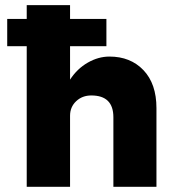

<svg xmlns="http://www.w3.org/2000/svg" viewBox="-20 -720 668 740"><path d="M417 -268.1Q417 -352.1 332 -352.1Q296.9 -352.1 273.4 -329.8Q250 -307.6 250 -273.9V0H83V-542H7.8V-647H83V-700.2H250V-647H390.1V-542H250V-413.1Q277.3 -455.1 318.1 -478.5Q358.9 -502 401.9 -502Q482.9 -502 533 -449.5Q583 -397 583 -303.2V0H417Z"/></svg>

Font: Overused Grotesk ExtraBold
Style: Regular
Weight: 800
Version: Version 0.002